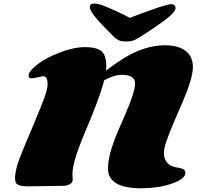

<svg xmlns="http://www.w3.org/2000/svg" viewBox="-20 -1020 1123 1060"><path d="M216.8 -599.1 159.2 -587.4Q148.4 -587.4 143.1 -590.3Q137.7 -593.3 137.7 -602.5Q137.7 -625 183.1 -661.6Q228.5 -698.2 307.4 -729Q386.2 -759.8 449.5 -759.8Q512.7 -759.8 539.8 -737.8Q566.9 -715.8 566.9 -652.3L565.4 -630.4Q662.6 -705.6 739.7 -737.8Q816.9 -770 890.9 -770Q964.8 -770 1004.9 -739Q1044.9 -708 1044.9 -649.4Q1044.9 -589.4 988.3 -457Q964.8 -402.3 941.4 -348.6Q884.8 -217.8 884.8 -178.2Q884.8 -107.9 954.6 -95.7Q992.2 -89.4 998 -81.8Q1003.9 -74.2 1003.9 -66.9Q1003.9 -32.2 928.5 -6.3Q853 19.5 759.8 19.5Q576.2 19.5 576.2 -89.4Q576.2 -165.5 628.9 -290Q650.9 -342.3 672.9 -392.1Q725.6 -511.7 725.6 -559.3Q725.6 -606.9 651.9 -606.9Q608.9 -606.9 555.2 -576.7Q531.2 -482.4 452.1 -296.4Q379.9 -127.4 379.9 -59.1Q379.9 -59.1 381.3 -26.9Q381.3 -11.7 364.7 -2.9Q348.1 5.9 330.1 5.9L134.3 8.8Q80.1 8.8 68.4 -9.8Q63 -19 63 -38.3Q63 -57.6 71.3 -93.5Q79.6 -129.4 124.3 -234.6Q168.9 -339.8 205.8 -430.7Q242.7 -521.5 242.7 -550.5Q242.7 -579.6 236.3 -589.4Q230 -599.1 216.8 -599.1ZM696.3 -921.4Q893.6 -997.1 925.8 -997.1Q935.5 -997.1 942.4 -991.2Q949.2 -985.4 949.2 -975.1Q949.2 -954.6 896.5 -913.8Q843.8 -873 746.1 -811.5Q726.6 -799.3 712.2 -795.2Q697.8 -791 673.3 -791Q648.9 -791 634.3 -798.3Q619.6 -805.7 606 -819.3Q541 -883.8 508.5 -922.6Q476.1 -961.4 476.1 -981Q476.1 -1000.5 499.3 -1000.5Q522.5 -1000.5 562.5 -984.4Q631.3 -956.5 696.3 -921.4Z"/></svg>

Font: Sonsie One
Style: Regular
Weight: 400
Designer: Riccardo De Franceschi
Foundry: Sorkin Type Co
Version: Version 1.003